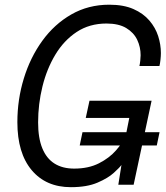

<svg xmlns="http://www.w3.org/2000/svg" viewBox="-20 -766 687 796"><path d="M310.5 -163 322 -218H641.5L630 -163ZM274 10Q170.5 10 111.2 -60.8Q52 -131.5 52 -259.5Q52 -353.5 78.8 -440.8Q105.5 -528 155.5 -597Q205.5 -666 275.8 -706.2Q346 -746.5 433 -746.5Q492.5 -746.5 533.2 -728.5Q574 -710.5 599.2 -681Q624.5 -651.5 635.8 -616.2Q647 -581 647 -546Q647 -533.5 645.2 -517.5Q643.5 -501.5 641 -492.5H558Q560 -500.5 561.5 -514.5Q563 -528.5 563 -537Q563 -571 548.8 -601Q534.5 -631 503.2 -649.8Q472 -668.5 421.5 -668.5Q351 -668.5 298 -633.5Q245 -598.5 209.5 -539.5Q174 -480.5 156 -407.5Q138 -334.5 138 -258.5Q138 -193.5 155.5 -151Q173 -108.5 206.2 -87.8Q239.5 -67 287.5 -67Q347 -67 390.2 -89Q433.5 -111 461.2 -142.8Q489 -174.5 501.5 -204.5L516 -277H335.5L351 -348.5H608.5L534 0H470.5L483.5 -82Q476.5 -72 452.2 -49.8Q428 -27.5 384.2 -8.8Q340.5 10 274 10Z"/></svg>

Font: Epilogue
Style: Italic
Weight: 400
Italic angle: -12°
Designer: Tyler Finck
Foundry: Etcetera Type Co
Version: Version 2.112